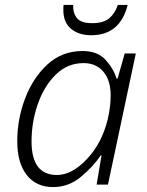

<svg xmlns="http://www.w3.org/2000/svg" viewBox="-20 -749 598 779"><path d="M195 10Q259 10 309 -32Q359 -74 389 -119H392L372 0H418L531 -532H486L457 -430H453Q441 -470 408.5 -506Q376 -542 315 -542Q232 -542 173 -488Q114 -434 82 -350Q50 -266 50 -176Q50 -88 88.5 -39Q127 10 195 10ZM211 -39Q108 -39 108 -175Q108 -254 133.5 -327Q159 -400 206.5 -446.5Q254 -493 319 -493Q370 -493 399.5 -458Q429 -423 429 -362Q429 -342 426.5 -318.5Q424 -295 417 -265Q394 -169 333 -104Q272 -39 211 -39ZM350 -606Q467 -606 498 -729H458Q447 -695 423.5 -675Q400 -655 354 -655Q307 -655 291 -677Q275 -699 277 -729H238Q237 -723 237 -708Q237 -658 268.5 -632Q300 -606 350 -606Z"/></svg>

Font: Noto Sans UI Light
Style: Italic
Weight: 300
Italic angle: -12°
Designer: Monotype Design Team
Foundry: Monotype Imaging Inc.
Version: Version 1.901